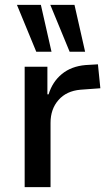

<svg xmlns="http://www.w3.org/2000/svg" viewBox="-20 -774 461 794"><path d="M82 0V-498H176V-384H181Q197 -436 236 -468Q275 -500 334 -505L385 -508L395 -409L313 -403Q255 -398 222 -360.5Q189 -323 189 -266V0ZM268 -560 188 -754H288L332 -560ZM130 -560 50 -754H149L193 -560Z"/></svg>

Font: Nunito Sans 7pt SemiCondensed SemiBold
Style: Regular
Weight: 600
Width: 4
Designer: Vernon Adams
Foundry: Vernon Adams
Version: Version 3.101;gftools[0.9.27]